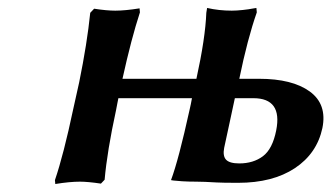

<svg xmlns="http://www.w3.org/2000/svg" viewBox="-20 -457 834 483"><path d="M626 -425.8Q602.5 -358.9 582 -258.8H631.8Q715.3 -258.8 759.3 -226.8Q803.2 -194.8 791 -134.8Q777.3 -70.8 721.7 -33.9Q666 2.9 579.1 2.9Q540 2.9 524.9 2Q492.7 0 474.1 0Q454.1 0 438.2 -1Q422.4 -2 416 -2.9L410.2 -3.9Q429.2 -54.7 457 -181.2Q458 -186 460 -194.8Q461.9 -203.6 462.9 -210H277.8Q277.3 -207.5 275.1 -196.5Q272.9 -185.5 272 -180.2Q249.5 -76.7 243.2 -4.9L233.9 4.9Q200.7 0 181.2 0Q155.3 0 119.1 5.9L118.2 -3.9Q140.1 -68.4 164.1 -182.1L179.2 -250Q199.2 -348.1 207 -424.8L216.8 -435.1Q248.5 -430.2 270 -430.2Q294.9 -430.2 331.1 -436L332 -425.8Q310.5 -360.4 288.1 -258.8H474.1Q496.6 -361.3 499 -424.8Q499 -425.3 500 -430.9Q501 -436.5 501 -437Q530.8 -430.2 563 -430.2Q575.2 -430.2 590.8 -431.9Q606.4 -433.6 615.7 -435.5L625 -437ZM674.8 -128.9Q690.9 -210 617.2 -210H570.8Q566.4 -189.5 557.4 -147.5Q548.3 -105.5 543.9 -85Q540 -64.5 548.8 -55.2Q557.6 -45.9 582 -45.9Q617.2 -45.9 641.4 -64Q665.5 -82 674.8 -128.9Z"/></svg>

Font: Linear Smooth
Style: Bold Italic
Weight: 700
Designer: Philipp H. Poll, Flanker
Foundry: Philipp H. Poll, reworked by Flanker
Version: Version 1.061 | FøM Fix